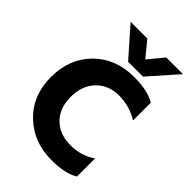

<svg xmlns="http://www.w3.org/2000/svg" viewBox="-259 -1010 1131 1131"><g transform="rotate(45 306.5 -445.0)"><path d="M422 -721H298L142 -898H281L360 -802L439 -898H578ZM387 8Q239 8 139.5 -87.5Q40 -183 40 -336Q40 -489 136.5 -586Q233 -683 388 -683Q502 -683 563 -645V-497Q488 -543 401.5 -543Q315 -543 260 -486.5Q205 -430 205 -336Q205 -242 260 -187.5Q315 -133 405.5 -133Q496 -133 563 -181V-30Q502 8 387 8Z"/></g></svg>

Font: Hind Mysuru
Style: Bold
Weight: 700
Designer: Manushi Parikh, Hitesh Malaviya
Foundry: Indian Type Foundry
Version: Version 0.703;PS 1.0;hotconv 1.0.86;makeotf.lib2.5.63406